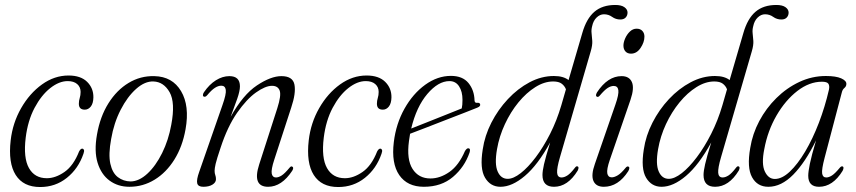

<svg xmlns="http://www.w3.org/2000/svg" viewBox="-20 -744 3446 773"><path d="M252.5 -417.5Q218 -417.5 182.2 -389.2Q146.5 -361 119.2 -309.8Q92 -258.5 83.5 -190Q73.5 -108.5 96.5 -67.5Q119.5 -26.5 168.5 -26.5Q203.5 -26.5 239.8 -51.8Q276 -77 298.5 -134.5Q305 -146 311 -145.5Q315.5 -145.5 317.8 -140.8Q320 -136 316 -125Q295.5 -65 249.2 -28Q203 9 141.5 9Q74 9 43.2 -39.5Q12.5 -88 23 -179Q31 -249 65 -308.5Q99 -368 149 -404Q199 -440 256 -440Q305 -440 330.8 -414.5Q356.5 -389 356 -352Q355.5 -327.5 345.5 -315Q335.5 -302.5 321.5 -302.5Q297 -302.5 297.5 -327Q297.5 -338.5 301 -349.5Q304.5 -360.5 304.5 -374Q304.5 -393.5 290.8 -405.5Q277 -417.5 252.5 -417.5Z M601.5 -437.5Q674 -436 709 -377Q744 -318 727 -223.5Q714.5 -153.5 682 -101.5Q649.5 -49.5 602.8 -20.8Q556 8 501 8Q455 8 421.2 -16.8Q387.5 -41.5 373 -88.5Q358.5 -135.5 370.5 -202.5Q383 -274.5 416.5 -328Q450 -381.5 497.8 -410.2Q545.5 -439 601.5 -437.5ZM506 -13.5Q540 -14 573.5 -45Q607 -76 632.8 -128Q658.5 -180 669.5 -241.5Q686.5 -331 662.8 -372.8Q639 -414.5 598 -416Q563.5 -417.5 528.2 -386.2Q493 -355 465.8 -302Q438.5 -249 427.5 -184.5Q416 -122.5 424.2 -85Q432.5 -47.5 454.5 -30.8Q476.5 -14 506 -13.5Z M801 -355Q797 -356 797 -361.2Q797 -366.5 801 -372.5Q822.5 -404 849.2 -420.8Q876 -437.5 903.5 -437.5Q946 -437.5 946 -396.5Q946 -377.5 935 -346.2Q924 -315 908.5 -273.5Q958.5 -363 1014.5 -400.2Q1070.5 -437.5 1113 -437.5Q1159 -437.5 1165.5 -403.2Q1172 -369 1152.5 -311L1084.5 -102Q1071 -61 1074 -45.2Q1077 -29.5 1091 -29.5Q1101.5 -29.5 1114 -37.5Q1126.5 -45.5 1145.5 -68.5Q1151.5 -76 1156 -73.5Q1164.5 -70 1156.5 -56.5Q1114 8 1059.5 8Q994.5 8 1023.5 -82L1096.5 -308.5Q1113 -360 1106 -379.2Q1099 -398.5 1075 -398.5Q1048.5 -398.5 1010.8 -371.8Q973 -345 934.5 -289.8Q896 -234.5 868 -149Q852.5 -103 848.2 -84.5Q844 -66 844 -56.5Q844 -46 846.8 -39Q849.5 -32 849.5 -22.5Q849.5 -9.5 835.5 -0.8Q821.5 8 798.5 8Q777.5 8 774 -6Q770.5 -20 782 -52L875.5 -320.5Q891.5 -365.5 889 -382.2Q886.5 -399 871 -399Q858.5 -399 845 -390.2Q831.5 -381.5 814 -360.5Q807 -352.5 801 -355Z M1452.5 -417.5Q1418 -417.5 1382.2 -389.2Q1346.5 -361 1319.2 -309.8Q1292 -258.5 1283.5 -190Q1273.5 -108.5 1296.5 -67.5Q1319.5 -26.5 1368.5 -26.5Q1403.5 -26.5 1439.8 -51.8Q1476 -77 1498.5 -134.5Q1505 -146 1511 -145.5Q1515.5 -145.5 1517.8 -140.8Q1520 -136 1516 -125Q1495.5 -65 1449.2 -28Q1403 9 1341.5 9Q1274 9 1243.2 -39.5Q1212.5 -88 1223 -179Q1231 -249 1265 -308.5Q1299 -368 1349 -404Q1399 -440 1456 -440Q1505 -440 1530.8 -414.5Q1556.5 -389 1556 -352Q1555.5 -327.5 1545.5 -315Q1535.5 -302.5 1521.5 -302.5Q1497 -302.5 1497.5 -327Q1497.5 -338.5 1501 -349.5Q1504.5 -360.5 1504.5 -374Q1504.5 -393.5 1490.8 -405.5Q1477 -417.5 1452.5 -417.5Z M1870.5 -130Q1850.5 -71.5 1803.8 -31.8Q1757 8 1686.5 8Q1620 8 1587.5 -39Q1555 -86 1565.5 -172Q1574.5 -246 1608.5 -306.5Q1642.5 -367 1692 -402.8Q1741.5 -438.5 1795.5 -438.5Q1842.5 -438.5 1866 -409.8Q1889.5 -381 1890.5 -339.5Q1891 -328.5 1902 -330Q1911 -331 1913 -324.5Q1915.5 -316 1901.5 -310.5Q1884.5 -303.5 1850.2 -290.2Q1816 -277 1774.8 -261Q1733.5 -245 1695 -230Q1656.5 -215 1631 -205.5Q1628.5 -191 1626.5 -176Q1616.5 -102 1641 -63.8Q1665.5 -25.5 1713 -25.5Q1752 -25.5 1789.5 -51.8Q1827 -78 1852 -136Q1859.5 -148 1866 -147Q1875.5 -146 1870.5 -130ZM1789.5 -417.5Q1744.5 -417.5 1700.5 -365.8Q1656.5 -314 1635.5 -226.5Q1663.5 -237.5 1702 -252.8Q1740.5 -268 1777.8 -283Q1815 -298 1839 -307.5Q1842 -320.5 1842 -342Q1842 -375.5 1828.2 -396.5Q1814.5 -417.5 1789.5 -417.5Z M2306 -57.5Q2266 8 2210.5 8Q2164 8 2164 -39.5Q2164 -55 2170.2 -82.8Q2176.5 -110.5 2195 -170.5Q2145 -79.5 2093.2 -35.8Q2041.5 8 1995 8Q1954.5 8 1932.8 -28.5Q1911 -65 1923.5 -142.5Q1931.5 -197.5 1958.2 -250Q1985 -302.5 2024.8 -345Q2064.5 -387.5 2112.2 -412.8Q2160 -438 2210 -438Q2230.5 -438 2245.2 -433.5Q2260 -429 2269 -421.5L2324.5 -611.5Q2341 -669 2373 -696.5Q2405 -724 2457 -724Q2481.5 -724 2494 -715Q2506.5 -706 2506.5 -693.5Q2506.5 -681.5 2499 -673.5Q2491.5 -665.5 2477.5 -665.5Q2459 -665.5 2444.5 -676Q2430 -686.5 2411.5 -686.5Q2395.5 -686.5 2382 -673.5Q2368.5 -660.5 2364 -638.5Q2360 -623.5 2361.8 -609.8Q2363.5 -596 2364.5 -579Q2365.5 -562 2358.5 -538L2234.5 -111.5Q2221.5 -67 2223 -48.2Q2224.5 -29.5 2241 -29.5Q2251.5 -29.5 2264.2 -37.5Q2277 -45.5 2295 -69Q2300.5 -76.5 2305.5 -74Q2312.5 -71.5 2306 -57.5ZM1981 -143.5Q1970.5 -83.5 1983.5 -53.8Q1996.5 -24 2024 -24Q2047 -24 2076.5 -47Q2106 -70 2136.8 -110.8Q2167.5 -151.5 2194.8 -205.2Q2222 -259 2240 -320.5L2258.5 -384.5Q2253 -398.5 2241.2 -407.2Q2229.5 -416 2207 -416Q2171.5 -416 2135.2 -393.2Q2099 -370.5 2067.2 -331.8Q2035.5 -293 2012.8 -244.2Q1990 -195.5 1981 -143.5Z M2520.5 -528Q2506 -528 2498 -537Q2490 -546 2490 -560.5Q2490 -573.5 2497 -589.5Q2504 -605.5 2516 -617Q2528 -628.5 2543 -628.5Q2558 -628.5 2566.2 -619.5Q2574.5 -610.5 2574.5 -596.5Q2574.5 -574 2559 -551Q2543.5 -528 2520.5 -528ZM2435 -100Q2422 -62 2425 -46Q2428 -30 2443 -30Q2453 -30 2466.5 -37.8Q2480 -45.5 2498.5 -68Q2504.5 -75.5 2509.5 -73.5Q2518 -70.5 2509.5 -55Q2469 8 2411 8Q2379.5 8 2369.2 -15.5Q2359 -39 2375 -84L2457.5 -322.5Q2472 -364 2469.5 -381Q2467 -398 2451 -398Q2439.5 -398 2426.8 -390Q2414 -382 2394.5 -359Q2388.5 -352 2383.5 -354.5Q2375.5 -357.5 2383.5 -372Q2426.5 -437.5 2482.5 -437.5Q2513.5 -437.5 2524 -413.5Q2534.5 -389.5 2518.5 -342.5Z M2954.5 -57.5Q2914.5 8 2859 8Q2812.5 8 2812.5 -39.5Q2812.5 -55 2818.8 -82.8Q2825 -110.5 2843.5 -170.5Q2793.5 -79.5 2741.8 -35.8Q2690 8 2643.5 8Q2603 8 2581.2 -28.5Q2559.5 -65 2572 -142.5Q2580 -197.5 2606.8 -250Q2633.5 -302.5 2673.2 -345Q2713 -387.5 2760.8 -412.8Q2808.5 -438 2858.5 -438Q2879 -438 2893.8 -433.5Q2908.5 -429 2917.5 -421.5L2973 -611.5Q2989.5 -669 3021.5 -696.5Q3053.5 -724 3105.5 -724Q3130 -724 3142.5 -715Q3155 -706 3155 -693.5Q3155 -681.5 3147.5 -673.5Q3140 -665.5 3126 -665.5Q3107.5 -665.5 3093 -676Q3078.5 -686.5 3060 -686.5Q3044 -686.5 3030.5 -673.5Q3017 -660.5 3012.5 -638.5Q3008.5 -623.5 3010.2 -609.8Q3012 -596 3013 -579Q3014 -562 3007 -538L2883 -111.5Q2870 -67 2871.5 -48.2Q2873 -29.5 2889.5 -29.5Q2900 -29.5 2912.8 -37.5Q2925.5 -45.5 2943.5 -69Q2949 -76.5 2954 -74Q2961 -71.5 2954.5 -57.5ZM2629.5 -143.5Q2619 -83.5 2632 -53.8Q2645 -24 2672.5 -24Q2695.5 -24 2725 -47Q2754.5 -70 2785.2 -110.8Q2816 -151.5 2843.2 -205.2Q2870.5 -259 2888.5 -320.5L2907 -384.5Q2901.5 -398.5 2889.8 -407.2Q2878 -416 2855.5 -416Q2820 -416 2783.8 -393.2Q2747.5 -370.5 2715.8 -331.8Q2684 -293 2661.2 -244.2Q2638.5 -195.5 2629.5 -143.5Z M3300 -109Q3287.5 -61.5 3290 -45.5Q3292.5 -29.5 3306.5 -29.5Q3317 -29.5 3329.5 -37.5Q3342 -45.5 3360.5 -68Q3367 -76 3372.5 -74Q3379.5 -71 3372.5 -56.5Q3333 8 3277.5 8Q3234 8 3234 -36.5Q3234 -52.5 3240.5 -84.5Q3247 -116.5 3265.5 -179Q3222 -90 3173.8 -41Q3125.5 8 3073.5 8Q3029 8 3007.8 -30.5Q2986.5 -69 3000.5 -148.5Q3009.5 -205 3037 -256.8Q3064.5 -308.5 3105.8 -349.2Q3147 -390 3198 -414Q3249 -438 3305 -438Q3345.5 -438 3366.8 -428.5Q3388 -419 3387.5 -406Q3387.5 -396.5 3379.8 -390Q3372 -383.5 3369.5 -373ZM3057 -143.5Q3045 -84 3059.2 -53.8Q3073.5 -23.5 3099.5 -23.5Q3128.5 -23.5 3160 -53.2Q3191.5 -83 3221.8 -134Q3252 -185 3276.8 -249.5Q3301.5 -314 3317.5 -383.5Q3320.5 -399 3315 -407Q3309.5 -415 3289 -415Q3238.5 -415 3190.2 -377.8Q3142 -340.5 3106.2 -278.8Q3070.5 -217 3057 -143.5Z"/></svg>

Font: Fraunces 144pt Soft Light
Style: Italic
Weight: 300
Italic angle: -16°
Version: Version 1.000;[b76b70a41]